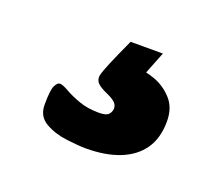

<svg xmlns="http://www.w3.org/2000/svg" viewBox="-54 -84 428 369"><g transform="rotate(20 160.0 101.0)"><path d="M225 -10 195 66 172 33H189Q205 33 225.5 40.5Q246 48 261.5 65Q277 82 277 110Q277 144 261.5 166.5Q246 189 217 200.5Q188 212 148 212Q134 212 109 209Q84 206 64.5 195Q45 184 45 160Q45 130 49.5 121Q54 112 59 112Q65 112 77 119Q89 126 107 132.5Q125 139 148 139Q162 139 167 134.5Q172 130 173 122Q173 113 165.5 107.5Q158 102 148.5 98Q139 94 132 88.5Q125 83 125 74Q125 72 126.5 66.5Q128 61 135 44Q142 27 159 -10Z"/></g></svg>

Font: Asap VF Beta
Style: Italic
Weight: 400
Italic angle: -6°
Designer: Pablo Cosgaya
Foundry: Pablo Cosgaya
Version: Version 1.007